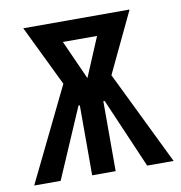

<svg xmlns="http://www.w3.org/2000/svg" viewBox="-69 -643 669 708"><g transform="rotate(-10 265.0 -289.0)"><path d="M3 0 174 -351 64 -578H462L354 -351L525 0H426L313 -262H308V0H220V-262H215L102 0ZM199 -503 265 -356 327 -503Z"/></g></svg>

Font: Oswald
Style: Regular
Weight: 400
Designer: Vernon Adams
Foundry: Vernon Adams
Version: Version 4.103; ttfautohint (v1.8.3)